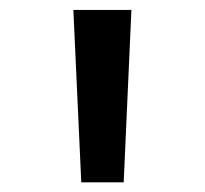

<svg xmlns="http://www.w3.org/2000/svg" viewBox="-20 -843 417 391"><path d="M247.6 -822.8 231.9 -471.7H145.5L129.4 -822.8Z"/></svg>

Font: Merriweather Sans
Style: Regular
Weight: 400
Designer: Eben Sorkin
Foundry: Eben Sorkin
Version: Version 1.006; ttfautohint (v1.4.1) -l 6 -r 50 -G 0 -x 11 -H